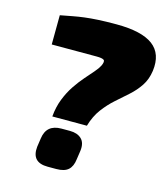

<svg xmlns="http://www.w3.org/2000/svg" viewBox="-107 -796 769 880"><g transform="rotate(15 277.5 -356.0)"><path d="M337 -712Q457 -712 510.5 -672Q564 -632 553 -549Q547 -507 526.5 -476.5Q506 -446 478 -421Q450 -396 420.5 -370Q391 -344 365.5 -310Q340 -276 326 -228H162Q166 -274 181 -312Q196 -350 216.5 -380.5Q237 -411 258 -435Q279 -459 295.5 -478Q312 -497 319 -511Q330 -534 321.5 -540Q313 -546 287 -546Q233 -546 199 -546Q165 -546 137 -546Q109 -546 74 -546L75 -685Q107 -691 133 -696Q159 -701 187 -704.5Q215 -708 250.5 -710Q286 -712 337 -712ZM257 -185Q293 -185 312.5 -166Q332 -147 327 -109L321 -68Q317 -33 298.5 -16.5Q280 0 242 0H201Q123 0 131 -76L137 -117Q146 -185 217 -185Z"/></g></svg>

Font: Exo 2 Black
Style: Italic
Weight: 900
Italic angle: -8°
Designer: Natanael Gama
Foundry: Natanael Gama
Version: Version 2.010